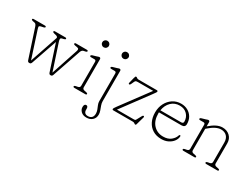

<svg xmlns="http://www.w3.org/2000/svg" viewBox="-64 -1354 2973 2264"><g transform="rotate(30 1422.5 -221.5)"><path d="M244 11H234.5Q218 11 211 -12L85.5 -395Q81 -409 73.5 -419.5Q66 -430 54.5 -432L28.5 -437Q9.5 -441 9.5 -451Q9.5 -463 26.5 -463H177.5Q194.5 -463 194.5 -451Q194.5 -441 175.5 -437L151.5 -432Q119 -425.5 119.5 -413.5Q120 -401.5 127 -380L242.5 -24L372.5 -407.5Q368.5 -419 363 -423.2Q357.5 -427.5 343.5 -431L318.5 -437Q299.5 -442 299.5 -451Q299.5 -463 316.5 -463H455.5Q472.5 -463 472.5 -451Q472.5 -442 453.5 -437L428.5 -431Q410.5 -426.5 410 -413Q409.5 -399.5 416 -380L532.5 -26.5L654.5 -393.5Q660 -410.5 655.2 -419.8Q650.5 -429 632 -432L603.5 -437Q584.5 -440 584.5 -451Q584.5 -463 601.5 -463H748.5Q765.5 -463 765.5 -451Q765.5 -441 746.5 -437L721.5 -432Q711.5 -430 702.8 -421.5Q694 -413 688 -395L556 -9.5Q549 11 533.5 11H524Q510 11 502.5 -10.5L388 -360.5L267 -10.5Q259.5 11 244 11Z M906 -587Q888 -587 875 -600.2Q862 -613.5 862 -632Q862 -650 875 -663Q888 -676 906 -676Q925.5 -676 938.8 -663Q952 -650 952 -632Q952 -613.5 938.8 -600.2Q925.5 -587 906 -587ZM939 -443V-61Q939 -36.5 968 -31L993 -26Q1012 -22 1012 -12Q1012 0 995 0H847Q830 0 830 -12Q830 -22 849 -26L875 -31Q904 -36.5 904 -61V-387Q904 -411 883 -411H836Q820 -411 820 -423Q820 -433 836 -438L891 -454Q898.5 -456.5 907 -459.8Q915.5 -463 920 -463Q939 -463 939 -443Z M1174.5 -587Q1156.5 -587 1143.5 -600.2Q1130.5 -613.5 1130.5 -632Q1130.5 -650 1143.5 -663Q1156.5 -676 1174.5 -676Q1194 -676 1207.2 -663Q1220.5 -650 1220.5 -632Q1220.5 -613.5 1207.2 -600.2Q1194 -587 1174.5 -587ZM1214 -32Q1214 -4.5 1224 23Q1234 50.5 1243.8 77.2Q1253.5 104 1253.5 130Q1253.5 176.5 1222.5 204.8Q1191.5 233 1143 233Q1096 233 1069 207Q1042 181 1042 147Q1042 105 1070 105Q1095 105 1095 142V156Q1095 180.5 1108.8 195Q1122.5 209.5 1151.5 209Q1183 208.5 1200.8 190.2Q1218.5 172 1218.5 136.5Q1218.5 110.5 1208.8 85.8Q1199 61 1189 37Q1179 13 1179 -10V-387Q1179 -411 1158 -411H1111Q1095 -411 1095 -423Q1095 -433 1111 -438L1166 -454Q1173.5 -456.5 1182 -459.8Q1190.5 -463 1195 -463Q1214 -463 1214 -443Z M1681.5 -396 1409.5 -29H1637Q1657.5 -29 1661.5 -34.8Q1665.5 -40.5 1670.5 -50L1701 -106.5Q1706.5 -116.5 1709.8 -119.5Q1713 -122.5 1718 -122.5Q1723.5 -122.5 1726.5 -118Q1729.5 -113.5 1727.5 -106.5L1701.5 -14.5Q1697.5 0.5 1694.8 8.2Q1692 16 1684.5 16Q1676.5 16 1667.8 8Q1659 0 1642 0H1377Q1363 0 1363 -12Q1363 -17.5 1367.2 -25Q1371.5 -32.5 1390 -58L1669 -434H1464Q1441.5 -434 1434 -430Q1426.5 -426 1420.5 -413L1403 -375Q1398 -364.5 1394.8 -361.8Q1391.5 -359 1386 -359Q1381 -359 1377.8 -363.5Q1374.5 -368 1376.5 -375L1394.5 -448.5Q1399.5 -468 1402.8 -473.5Q1406 -479 1412.5 -479Q1420.5 -479 1429 -471Q1437.5 -463 1454 -463H1702.5Q1716 -463 1716 -451.5Q1716 -446.5 1709.8 -436Q1703.5 -425.5 1681.5 -396Z M2210 -294Q2210 -249 2160 -249H1854.5Q1854 -242 1854 -235Q1854 -136 1905.8 -80.8Q1957.5 -25.5 2038 -25.5Q2103.5 -25.5 2142.2 -57.5Q2181 -89.5 2192 -127.5Q2195.5 -140.5 2204 -140.5Q2210 -140.5 2212 -136.2Q2214 -132 2214 -126.5Q2211.5 -91.5 2188 -60.2Q2164.5 -29 2124.8 -9.2Q2085 10.5 2033.5 10.5Q1965.5 10.5 1916.5 -19.8Q1867.5 -50 1841.2 -103.5Q1815 -157 1815 -226Q1815 -294.5 1843.2 -349.5Q1871.5 -404.5 1920.8 -436.8Q1970 -469 2033 -469Q2083 -469 2123 -447.2Q2163 -425.5 2186.5 -386.2Q2210 -347 2210 -294ZM2029 -441Q1960.5 -441 1914.5 -395.8Q1868.5 -350.5 1857 -278H2139Q2169 -278 2169 -303Q2169 -361 2131 -401Q2093 -441 2029 -441Z M2424 -443V-386.5Q2468.5 -426.5 2511.5 -448.2Q2554.5 -470 2595.5 -470Q2656 -470 2695.5 -432.8Q2735 -395.5 2735 -334V-61Q2735 -36.5 2764 -31L2789 -26Q2808 -22 2808 -12Q2808 0 2791 0H2643Q2626 0 2626 -12Q2626 -22 2645 -26L2671 -31Q2700 -36.5 2700 -61V-324Q2700 -381 2670 -411Q2640 -441 2591.5 -441Q2558.5 -441 2519.2 -422Q2480 -403 2435 -363L2424 -353V-61Q2424 -36.5 2453 -31L2478 -26Q2497 -22 2497 -12Q2497 0 2480 0H2332Q2315 0 2315 -12Q2315 -22 2334 -26L2360 -31Q2389 -36.5 2389 -61V-387Q2389 -411 2368 -411H2321Q2305 -411 2305 -423Q2305 -433 2321 -438L2376 -454Q2383.5 -456.5 2392 -459.8Q2400.5 -463 2405 -463Q2424 -463 2424 -443Z"/></g></svg>

Font: Fraunces 9pt SuperSoft Thin
Style: Regular
Weight: 100
Version: Version 1.000;[b76b70a41]